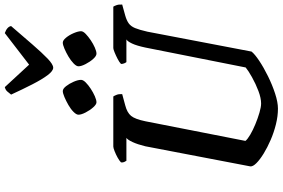

<svg xmlns="http://www.w3.org/2000/svg" viewBox="-214 -994 1208 821"><g transform="rotate(-90 390.5 -584.0)"><path d="M336 0Q304 0 269.5 -8.5Q235 -17 202.5 -31Q170 -45 144 -61Q118 -77 103 -92Q88 -107 89 -118L175 -567Q183 -600 193 -621.5Q203 -643 211 -648H113Q111 -651 108 -657Q105 -663 106 -671Q113 -678 126.5 -685.5Q140 -693 154 -698.5Q168 -704 174 -704H388Q391 -700 395 -690Q399 -680 398 -666L350 -653Q319 -645 305 -628Q291 -611 282 -567L198 -139Q205 -130 224.5 -118.5Q244 -107 269.5 -96.5Q295 -86 319 -79Q343 -72 358 -72Q381 -72 411.5 -83.5Q442 -95 470.5 -111Q499 -127 512 -138L597 -566Q605 -604 614.5 -624Q624 -644 632 -648H535Q533 -650 530 -656.5Q527 -663 527 -671Q534 -678 548.5 -685.5Q563 -693 576.5 -698.5Q590 -704 595 -704H772Q775 -700 778.5 -690Q782 -680 781 -666L734 -653Q713 -647 700.5 -638Q688 -629 680.5 -611Q673 -593 665 -558L580 -113Q569 -99 540.5 -80Q512 -61 474.5 -42.5Q437 -24 400 -12Q363 0 336 0ZM571 -776Q561 -776 548.5 -790Q536 -804 526.5 -822.5Q517 -841 517 -853Q517 -862 529.5 -874Q542 -886 559 -896Q576 -906 592.5 -913Q609 -920 618 -920Q628 -920 639.5 -906Q651 -892 659 -873Q667 -854 667 -842Q667 -833 655.5 -822Q644 -811 628.5 -800.5Q613 -790 597 -783Q581 -776 571 -776ZM363 -776Q354 -776 341.5 -790Q329 -804 319.5 -822.5Q310 -841 310 -853Q310 -862 322 -874Q334 -886 351.5 -896Q369 -906 385.5 -913Q402 -920 411 -920Q421 -920 432 -906Q443 -892 451 -873.5Q459 -855 459 -842Q459 -833 448 -822Q437 -811 421 -800.5Q405 -790 389 -783Q373 -776 363 -776ZM511 -961Q497 -961 479 -985Q461 -1009 440 -1050Q419 -1091 396 -1141Q403 -1150 409.5 -1157.5Q416 -1165 428 -1168L524 -1064L659 -1168Q673 -1163 680.5 -1156Q688 -1149 689 -1141Q646 -1091 610.5 -1050Q575 -1009 550 -985Q525 -961 511 -961Z"/></g></svg>

Font: Texturina 12pt SemiBold
Style: Italic
Weight: 600
Italic angle: -11°
Version: Version 1.002